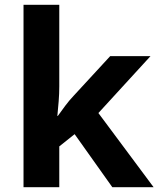

<svg xmlns="http://www.w3.org/2000/svg" viewBox="-20 -780 660 800"><path d="M227 -420Q227 -389 224.5 -358.5Q222 -328 219 -297H221Q236 -318 252 -339.5Q268 -361 286 -380L439 -546H607L390 -309L620 0H448L291 -221L227 -170V0H78V-760H227Z"/></svg>

Font: Noto Sans Ol Chiki
Style: Bold
Weight: 700
Designer: Monotype Design Team, Lewis McGuffie
Foundry: Monotype Imaging Inc.
Version: Version 2.003; ttfautohint (v1.8.4.7-5d5b)